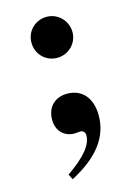

<svg xmlns="http://www.w3.org/2000/svg" viewBox="-103 -528 539 765"><g transform="rotate(-15 166.5 -146.0)"><path d="M100 180C216 119 266 47 266 -39C266 -110 229 -155 166 -155C116 -155 82 -122 82 -70C82 -24 112 6 155 6C165 6 172 4 179 4C190 4 198 13 198 25C198 64 164 106 89 158ZM251 -387C251 -434 213 -472 167 -472C119 -472 82 -435 82 -388C82 -340 119 -303 166 -303C213 -303 251 -340 251 -387Z"/></g></svg>

Font: XITS
Style: Bold
Weight: 700
Designer: MicroPress Inc., with final additions and corrections provided by Coen Hoffman, Elsevier (retired)
Version: Version 1.302